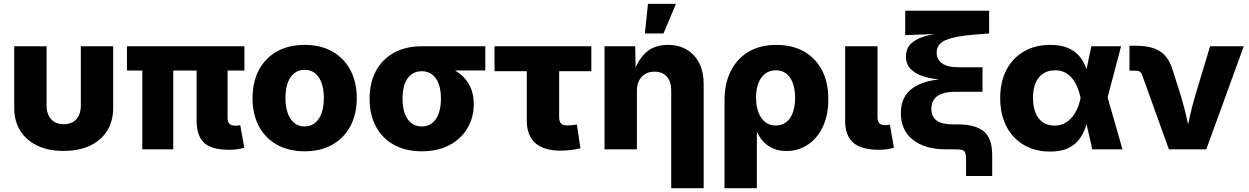

<svg xmlns="http://www.w3.org/2000/svg" viewBox="-20 -784 6559 1008"><path d="M314 8.3Q234.4 8.3 176.3 -19.3Q118.2 -46.9 86.4 -97.7Q54.7 -148.4 54.7 -218.3V-541H224.6V-230Q224.6 -198.7 235.6 -176.8Q246.6 -154.8 266.8 -143.3Q287.1 -131.8 314.5 -131.8Q342.3 -131.8 362.3 -143.3Q382.3 -154.8 393.3 -176.8Q404.3 -198.7 404.3 -230V-541H574.2V-218.3Q574.2 -148.4 542.7 -97.7Q511.2 -46.9 452.9 -19.3Q394.5 8.3 314 8.3Z M1183.6 2.4Q1090.8 2.4 1051.5 -34.4Q1012.2 -71.3 1012.2 -149.9V-507.3H1174.8V-166Q1174.8 -145 1184.1 -134.8Q1193.4 -124.5 1213.4 -124.5Q1223.6 -124.5 1230.2 -125Q1236.8 -125.5 1241.2 -127L1262.7 -8.3Q1251 -4.9 1230.2 -1.2Q1209.5 2.4 1183.6 2.4ZM727.1 0V-507.3H889.6V0ZM646.5 -413.6V-541H1263.2V-413.6Z M1579.6 10.3Q1495.1 10.3 1433.3 -24.7Q1371.6 -59.6 1338.6 -122.3Q1305.7 -185.1 1305.7 -268.6Q1305.7 -352.5 1338.6 -415.5Q1371.6 -478.5 1433.3 -513.4Q1495.1 -548.3 1579.6 -548.3Q1664.1 -548.3 1725.3 -513.4Q1786.6 -478.5 1819.8 -415.5Q1853 -352.5 1853 -268.6Q1853 -185.1 1819.8 -122.3Q1786.6 -59.6 1725.3 -24.7Q1664.1 10.3 1579.6 10.3ZM1579.6 -120.1Q1611.3 -120.1 1634 -138.7Q1656.7 -157.2 1668.5 -190.9Q1680.2 -224.6 1680.2 -269.5Q1680.2 -314.9 1668.5 -348.1Q1656.7 -381.3 1634 -399.4Q1611.3 -417.5 1579.6 -417.5Q1547.4 -417.5 1524.7 -399.4Q1502 -381.3 1490.2 -348.1Q1478.5 -314.9 1478.5 -269.5Q1478.5 -224.6 1490.2 -190.9Q1502 -157.2 1524.7 -138.7Q1547.4 -120.1 1579.6 -120.1Z M2194.3 10.3Q2109.9 10.3 2048.1 -23.9Q1986.3 -58.1 1953.4 -120.1Q1920.4 -182.1 1920.4 -265.6Q1920.4 -349.1 1953.4 -410.9Q1986.3 -472.7 2047.9 -506.8Q2109.4 -541 2193.8 -541H2527.8V-414.1H2292L2193.8 -410.2Q2161.6 -410.2 2139.2 -392.8Q2116.7 -375.5 2105 -343.5Q2093.3 -311.5 2093.3 -265.6Q2093.3 -220.7 2105 -188.2Q2116.7 -155.8 2139.4 -137.9Q2162.1 -120.1 2194.3 -120.1Q2226.1 -120.1 2248.8 -137.9Q2271.5 -155.8 2283.2 -188.2Q2294.9 -220.7 2294.9 -265.6Q2294.9 -311.5 2283.2 -343.5Q2271.5 -375.5 2248.8 -392.8Q2226.1 -410.2 2194.3 -410.2V-453.6Q2253.9 -453.6 2304 -440.2Q2354 -426.8 2390.6 -399.7Q2427.2 -372.6 2447.3 -332Q2467.3 -291.5 2467.3 -236.8Q2467.3 -167.5 2434.3 -111.3Q2401.4 -55.2 2340.1 -22.5Q2278.8 10.3 2194.3 10.3Z M2922.4 6.8Q2834.5 6.8 2790 -33.2Q2745.6 -73.2 2745.6 -150.9V-410.2H2576.2V-541H3084.5V-410.2H2915.5V-168.5Q2915.5 -146 2925.5 -135.7Q2935.5 -125.5 2959.5 -125.5Q2969.2 -125.5 2985.1 -127.2Q3001 -128.9 3008.8 -130.4L3027.3 -5.4Q2999.5 1.5 2973.1 4.2Q2946.8 6.8 2922.4 6.8Z M3323.7 -306.2V0H3153.8V-541H3314.9L3317.4 -402.8H3307.1Q3328.1 -468.8 3371.3 -508.5Q3414.6 -548.3 3486.8 -548.3Q3543.9 -548.3 3585.9 -523.2Q3627.9 -498 3651.1 -451.9Q3674.3 -405.8 3674.3 -343.8V204.1H3503.9V-310.1Q3503.9 -356 3480.7 -381.8Q3457.5 -407.7 3416 -407.7Q3388.7 -407.7 3367.9 -395.8Q3347.2 -383.8 3335.4 -361.3Q3323.7 -338.9 3323.7 -306.2ZM3365.7 -608.4 3381.8 -763.7H3528.8L3463.4 -608.4Z M3783.7 204.1V-256.8Q3783.7 -345.2 3816.4 -410.6Q3849.1 -476.1 3909.9 -512.2Q3970.7 -548.3 4056.2 -548.3Q4137.7 -548.3 4198.7 -514.9Q4259.8 -481.4 4294.2 -417.7Q4328.6 -354 4328.6 -263.2Q4328.6 -178.2 4299.3 -117.4Q4270 -56.6 4220.2 -23.9Q4170.4 8.8 4108.9 8.8Q4068.8 8.8 4038.8 -4.6Q4008.8 -18.1 3988.5 -39.6Q3968.3 -61 3957 -86.4H3953.6V204.1ZM4053.2 -125Q4085.4 -125 4108.2 -143.1Q4130.9 -161.1 4142.6 -193.8Q4154.3 -226.6 4154.3 -271Q4154.3 -314.5 4142.6 -346.9Q4130.9 -379.4 4108.6 -397.2Q4086.4 -415 4053.7 -415Q4021.5 -415 3997.8 -397.5Q3974.1 -379.9 3961.7 -347.7Q3949.2 -315.4 3949.2 -271Q3949.2 -227.1 3961.7 -194.1Q3974.1 -161.1 3997.3 -143.1Q4020.5 -125 4053.2 -125Z M4596.2 2.4Q4502.9 2.4 4460 -34.4Q4417 -71.3 4417 -149.9V-541H4586.9V-168.5Q4586.9 -147.5 4596.2 -137.2Q4605.5 -127 4625.5 -127Q4635.7 -127 4641.6 -127.7Q4647.5 -128.4 4651.9 -129.4L4673.3 -8.3Q4661.1 -4.9 4641.4 -1.2Q4621.6 2.4 4596.2 2.4Z M5051.8 140.1V54.2Q5051.8 30.3 5047.9 18.8Q5043.9 7.3 5031.7 3.7Q5019.5 0 4994.1 0H4945.8Q4835.9 0 4772.7 -50.3Q4709.5 -100.6 4709.5 -188.5Q4709.5 -237.3 4726.8 -270.3Q4744.1 -303.2 4773.9 -323.2Q4803.7 -343.3 4840.6 -353.8Q4877.4 -364.3 4917.2 -367.7Q4957 -371.1 4994.6 -371.6V-362.8Q4952.6 -363.3 4907.5 -367.4Q4862.3 -371.6 4823.5 -384.5Q4784.7 -397.5 4760.5 -422.1Q4736.3 -446.8 4736.3 -487.8Q4736.3 -529.3 4762.7 -554.7Q4789.1 -580.1 4836.4 -593.8Q4883.8 -607.4 4946.8 -613.8V-607.4L4732.4 -599.6V-727.5H5172.9V-608.4L5093.3 -602.1Q4998.5 -594.7 4948 -574.7Q4897.5 -554.7 4897.5 -506.8Q4897.5 -472.7 4925.3 -451.7Q4953.1 -430.7 5015.6 -430.7H5138.2V-302.2H4997.1Q4935.1 -302.2 4902.3 -280.3Q4869.6 -258.3 4869.6 -212.4Q4869.6 -170.4 4898.2 -150.6Q4926.8 -130.9 4982.9 -130.9H5011.7Q5099.1 -130.9 5144 -95Q5189 -59.1 5189 30.8V140.1Z M5492.7 11.7Q5413.6 11.7 5354.5 -23.4Q5295.4 -58.6 5263.2 -121.6Q5231 -184.6 5231 -269Q5231 -353.5 5263.4 -416.3Q5295.9 -479 5355.2 -513.7Q5414.6 -548.3 5494.6 -548.3Q5551.8 -548.3 5588.9 -531.5Q5626 -514.6 5647.9 -487.5Q5669.9 -460.4 5681.6 -428.2Q5693.4 -396 5699.2 -365.2H5748.5L5793.9 -275.9L5873 0H5714.4L5652.8 -272Q5646 -303.7 5634.5 -329.8Q5623 -356 5606.9 -375Q5590.8 -394 5569.1 -404.5Q5547.4 -415 5519.5 -415Q5482.9 -415 5456.8 -397.9Q5430.7 -380.9 5417 -348.6Q5403.3 -316.4 5403.3 -270.5Q5403.3 -224.6 5416.5 -191.9Q5429.7 -159.2 5455.1 -141.8Q5480.5 -124.5 5515.6 -124.5Q5543.9 -124.5 5566.9 -136Q5589.8 -147.5 5606.9 -167.2Q5624 -187 5635.5 -213.1Q5647 -239.3 5652.8 -269L5709.5 -541H5865.7L5793.9 -269L5748 -182.1H5697.3Q5690.4 -150.9 5679.4 -117.2Q5668.5 -83.5 5647.2 -54.2Q5626 -24.9 5588.9 -6.6Q5551.8 11.7 5492.7 11.7Z M6116.7 0 5976.1 -390.6Q5972.2 -402.3 5963.4 -407.7Q5954.6 -413.1 5940.9 -413.1H5909.7V-543.9H5942.4Q6025.9 -543.9 6071.3 -513.9Q6116.7 -483.9 6137.2 -414.1L6180.2 -278.8Q6196.3 -225.1 6208.7 -170.7Q6221.2 -116.2 6233.9 -55.7H6201.2Q6213.9 -116.2 6226.1 -170.7Q6238.3 -225.1 6253.9 -278.8L6333 -541H6509.8L6313 0Z"/></svg>

Font: Inter 17pt ExtraBold
Style: Regular
Weight: 800
Version: Version 4.001;git-66647c0bb